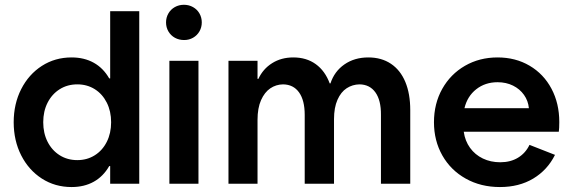

<svg xmlns="http://www.w3.org/2000/svg" viewBox="-20 -753 2349 787"><path d="M431.6 0V-72.3H427.7Q403.3 -29.8 364.3 -8.1Q325.2 13.7 273.4 13.7Q205.6 13.7 151.6 -21Q97.7 -55.7 66.9 -116.2Q36.1 -176.8 36.1 -252Q36.1 -327.1 66.9 -387.7Q97.7 -448.2 151.6 -482.9Q205.6 -517.6 273.4 -517.6Q325.2 -517.6 364.3 -495.8Q403.3 -474.1 427.7 -431.6H431.6V-707H550.8V0ZM435.5 -252Q435.5 -296.9 417.7 -332.3Q399.9 -367.7 368.4 -387.5Q336.9 -407.2 296.9 -407.2Q256.3 -407.2 224.6 -387.2Q192.9 -367.2 175 -332Q157.2 -296.9 157.2 -252Q157.2 -207 175 -171.9Q192.9 -136.7 224.6 -116.7Q256.3 -96.7 296.9 -96.7Q336.9 -96.7 368.4 -116.5Q399.9 -136.2 417.7 -171.6Q435.5 -207 435.5 -252Z M674.3 -503.9H793.5V0H674.3ZM660.6 -661.1Q660.6 -681.2 670.2 -697.8Q679.7 -714.4 696.5 -723.9Q713.4 -733.4 733.9 -733.4Q754.4 -733.4 771.2 -723.9Q788.1 -714.4 797.6 -697.8Q807.1 -681.2 807.1 -661.1Q807.1 -641.1 797.6 -624.5Q788.1 -607.9 771.5 -598.4Q754.9 -588.9 734.9 -588.9Q713.9 -588.9 697 -598.1Q680.2 -607.4 670.4 -624Q660.6 -640.6 660.6 -661.1Z M916.5 -503.9H1035.6V-429.7H1039.1Q1058.1 -470.7 1095.5 -494.1Q1132.8 -517.6 1182.1 -517.6Q1236.3 -517.6 1274.4 -490Q1312.5 -462.4 1331.5 -411.1H1334.5Q1350.6 -460.4 1391.8 -489Q1433.1 -517.6 1489.7 -517.6Q1543.5 -517.6 1582.3 -491.7Q1621.1 -465.8 1641.4 -417.2Q1661.6 -368.7 1661.6 -301.8V0H1541.5V-282.2Q1542 -341.8 1518.8 -374.3Q1495.6 -406.7 1453.6 -407.2Q1424.8 -406.7 1401.1 -391.4Q1377.4 -376 1363.3 -344Q1349.1 -312 1349.1 -264.6V0H1229V-282.2Q1229 -341.8 1205.8 -374.3Q1182.6 -406.7 1140.1 -407.2Q1111.3 -406.7 1087.9 -390.9Q1064.5 -375 1050 -342.5Q1035.6 -310.1 1035.6 -261.7V0H916.5Z M1758.8 -252Q1758.8 -328.1 1792.7 -388.7Q1826.7 -449.2 1886 -483.4Q1945.3 -517.6 2019.5 -517.6Q2093.3 -517.6 2150.9 -483.6Q2208.5 -449.7 2240.5 -389.4Q2272.5 -329.1 2272.5 -252.9Q2272.5 -225.6 2270.5 -212.9H1880.9Q1886.2 -175.3 1906.7 -147Q1927.2 -118.7 1959.2 -103.3Q1991.2 -87.9 2030.3 -87.9Q2072.8 -87.9 2103.5 -106.7Q2134.3 -125.5 2150.4 -159.2L2254.9 -118.2Q2224.1 -56.2 2166 -21.2Q2107.9 13.7 2029.3 13.7Q1950.7 13.7 1889.2 -20.8Q1827.6 -55.2 1793.2 -115.7Q1758.8 -176.3 1758.8 -252ZM2147.9 -309.6Q2145 -339.8 2127.9 -364Q2110.8 -388.2 2082.8 -402.1Q2054.7 -416 2019.5 -416Q1968.8 -416 1932.1 -387.2Q1895.5 -358.4 1883.8 -309.6Z"/></svg>

Font: Wanted Sans SemiBold
Style: Regular
Weight: 600
Designer: Original Design by Kil Hyung-jin and Kang Hanbin, Wanted Lab, Inc; Hangeul from Source Han Sans by Jang Soo-young and Ka
Foundry: Wanted Lab, Inc.
Version: Version 1.003